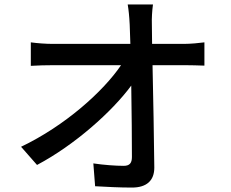

<svg xmlns="http://www.w3.org/2000/svg" viewBox="-20 -811 1040 866"><path d="M670 -791H556C560 -767 563 -740 565 -700C566 -676 567 -646 568 -613H219C187 -613 147 -616 119 -620V-514C152 -516 186 -517 221 -517H526C446 -399 274 -244 75 -149L147 -67C317 -157 486 -308 572 -425C574 -303 575 -178 575 -103C575 -76 565 -63 538 -63C502 -63 447 -67 401 -74L409 29C462 32 520 35 575 35C642 35 676 3 676 -55C675 -184 671 -369 668 -517H814C839 -517 875 -516 902 -515V-620C881 -617 838 -613 809 -613H666C666 -647 665 -676 665 -700C664 -729 666 -762 670 -791Z"/></svg>

Font: Noto Sans HK Medium
Style: Regular
Weight: 500
Designer: Ryoko NISHIZUKA 西塚涼子 (kana, bopomofo & ideographs); Paul D. Hunt (Latin, Greek & Cyrillic); Sandoll Communications 산돌커뮤니
Foundry: Adobe
Version: Version 2.002;hotconv 1.0.116;makeotfexe 2.5.65601